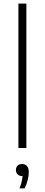

<svg xmlns="http://www.w3.org/2000/svg" viewBox="-20 -828 250 1074"><path d="M83 0V-808H127.5V0ZM89 226Q100 198.5 103.5 178.2Q107 158 107 139.5L111.5 157H105Q88.5 157 78.8 147.5Q69 138 69 123Q69 108 78.2 98.8Q87.5 89.5 103 89.5Q121 89.5 131 100.8Q141 112 141 135.5Q141 154 135.2 178.2Q129.5 202.5 117.5 226Z"/></svg>

Font: Encode Sans Condensed Thin ExtraLight
Style: Regular
Weight: 250
Version: Version 3.002